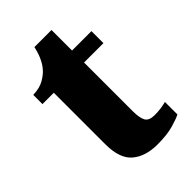

<svg xmlns="http://www.w3.org/2000/svg" viewBox="-204 -738 826 826"><g transform="rotate(-45 208.5 -325.5)"><path d="M248 10Q176 10 133 -26Q90 -62 90 -150V-463H21V-519Q61 -520 87.5 -535.5Q114 -551 127 -567Q140 -581 151.5 -605Q163 -629 170 -661H274V-536H392V-463H274V-167Q274 -126 284.5 -107Q295 -88 329 -88Q348 -88 366.5 -90.5Q385 -93 400 -97V-21Q383 -12 345 -1Q307 10 248 10Z"/></g></svg>

Font: Noto Serif Khmer SemiCondensed Black
Style: Regular
Weight: 900
Width: 4
Designer: Danh Hong and the Monotype Design Team
Foundry: Monotype Imaging Inc.
Version: Version 2.004